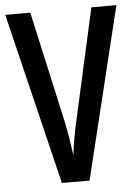

<svg xmlns="http://www.w3.org/2000/svg" viewBox="-52 -754 566 795"><g transform="rotate(-5 231.0 -357.0)"><path d="M462 -714 288 0H173L0 -714H104L206 -255Q213 -222 219.5 -182.5Q226 -143 230 -110Q234 -143 241 -182.5Q248 -222 256 -256L358 -714Z"/></g></svg>

Font: Noto Sans Lao Looped ExtraCondensed Medium
Style: Regular
Weight: 500
Width: 2
Designer: Mark Frömberg, Ben Mitchell
Foundry: The Fontpad Ltd
Version: Version 1.002; ttfautohint (v1.8.4.7-5d5b)